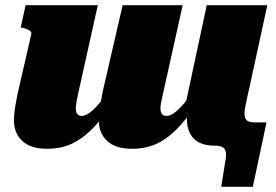

<svg xmlns="http://www.w3.org/2000/svg" viewBox="-20 -563 1067 742"><path d="M282 -201Q278 -183 275.5 -169Q273 -155 273 -143Q273 -135 275.5 -128.5Q278 -122 283 -118.5Q288 -115 296 -115Q312 -115 332.5 -132Q353 -149 376 -179Q399 -209 424 -247V-177Q387 -120 348.5 -77.5Q310 -35 265.5 -11.5Q221 12 162 12Q99 12 66.5 -18Q34 -48 34 -97Q34 -120 38 -146Q42 -172 49 -205L101 -431Q102 -437 98.5 -441.5Q95 -446 87.5 -449Q80 -452 69 -455L60 -457L79 -543H358ZM610 -201Q606 -183 603 -169Q600 -155 600 -143Q600 -135 602.5 -128.5Q605 -122 610 -118.5Q615 -115 624 -115Q640 -115 660.5 -132Q681 -149 704 -179Q727 -209 751 -247L752 -177Q714 -120 676 -77.5Q638 -35 593.5 -11.5Q549 12 489 12Q427 12 394.5 -18Q362 -48 362 -97Q362 -113 363.5 -129.5Q365 -146 368.5 -165Q372 -184 376 -205L454 -543H686ZM810 0Q776 0 752 -11Q728 -22 715 -46Q702 -70 702 -108Q702 -112 702 -117Q702 -122 702 -129Q702 -136 702 -145L691 -132L779 -543H1013L946 -234Q939 -204 934.5 -183Q930 -162 927.5 -148Q925 -134 925 -123Q925 -107 933 -98.5Q941 -90 965 -90H1010L957 159H835L852 52Q855 33 852 21.5Q849 10 838.5 5Q828 0 810 0Z"/></svg>

Font: Roboto Serif Black
Style: Italic
Weight: 900
Italic angle: -10°
Version: Version 1.008